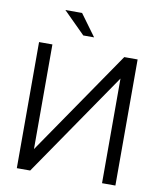

<svg xmlns="http://www.w3.org/2000/svg" viewBox="-96 -974 879 1050"><g transform="rotate(10 343.5 -449.0)"><path d="M543 -700.2H617.2V0H543V-581.1L144 0H69.8V-700.2H144V-119.1ZM301.8 -777.8 181.2 -897.9H273.9L361.8 -777.8Z"/></g></svg>

Font: LT Superior
Style: Regular
Weight: 400
Designer: Daniel Lyons
Foundry: LyonsType
Version: Version 1.000